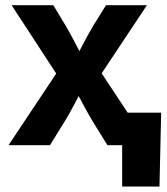

<svg xmlns="http://www.w3.org/2000/svg" viewBox="-20 -549 633 726"><path d="M12.2 0 221.7 -314.5 220.2 -228.5 23.9 -529.3H181.6L229 -450.7Q250.5 -413.6 268.6 -378.2Q286.6 -342.8 305.2 -308.6H254.9Q273.9 -342.8 292 -378.2Q310.1 -413.6 332 -450.7L380.9 -529.3H535.6L335.4 -228L336.9 -313.5L543.9 0H386.2L330.6 -89.8Q309.1 -126 290.8 -160.9Q272.5 -195.8 253.9 -229.5H300.8Q282.2 -195.8 264.4 -160.9Q246.6 -126 224.6 -89.8L168.9 0ZM441.9 156.2V0H399.9V-123H589.4L583 156.2Z"/></svg>

Font: Inter 24pt
Style: Bold
Weight: 700
Designer: Rasmus Andersson
Foundry: rsms
Version: Version 4.001;git-66647c0bb